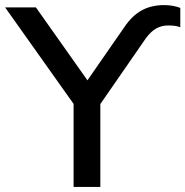

<svg xmlns="http://www.w3.org/2000/svg" viewBox="-35 -734 728 754"><path d="M254 0V-365L276 -295L-15 -705H106L318 -405H299L453 -627Q483 -672 521 -693Q559 -714 609 -714Q628 -714 644 -711Q660 -708 673 -703V-627Q663 -631 651.5 -632.5Q640 -634 625 -634Q600 -634 579 -622.5Q558 -611 538 -584L338 -295L359 -365V0Z"/></svg>

Font: Nunito Sans 11pt SemiBold
Style: Regular
Weight: 600
Version: Version 3.101;gftools[0.9.27]